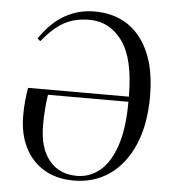

<svg xmlns="http://www.w3.org/2000/svg" viewBox="-53 -794 761 856"><g transform="rotate(5 327.0 -365.5)"><path d="M309 14Q231 14 175 -19.5Q119 -53 89 -113.5Q59 -174 59 -255Q59 -320 70 -380H521Q521 -550 464 -628Q407 -706 316 -706Q252 -706 204 -680Q156 -654 106 -592L93 -603Q143 -677 204 -711Q265 -745 335 -745Q468 -745 541.5 -651Q615 -557 615 -390Q615 -263 576 -172.5Q537 -82 468 -34Q399 14 309 14ZM320 -8Q378 -8 423 -45Q468 -82 494.5 -159.5Q521 -237 521 -357H161Q151 -294 151 -221Q151 -119 196 -63.5Q241 -8 320 -8Z"/></g></svg>

Font: Literata 72pt
Style: Italic
Weight: 400
Italic angle: -2°
Designer: Latin by Veronika Burian and Jose Scaglione. Greek by Irene Vlachou. Cyrillic by Vera Evstafieva
Foundry: TypeTogether
Version: Version 3.002